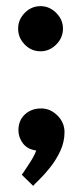

<svg xmlns="http://www.w3.org/2000/svg" viewBox="-20 -474 263 625"><path d="M51 95Q51 95 59.5 82.5Q68 70 79.5 52Q91 34 98 16Q69 12 54.5 -7.5Q40 -27 40 -50Q40 -82 61 -101.5Q82 -121 114 -121Q144 -121 167 -98Q190 -75 190 -44Q190 -12 176.5 17Q163 46 144 70Q125 94 108.5 110Q92 126 88 131ZM112 -454Q141 -454 163 -432Q185 -410 185 -381Q185 -351 163 -329Q141 -307 112 -307Q82 -307 60.5 -329Q39 -351 39 -381Q39 -410 60.5 -432Q82 -454 112 -454Z"/></svg>

Font: Podkova SemiBold
Style: Regular
Weight: 600
Designer: Ilya Yudin
Foundry: Cyreal (www.cyreal.org)
Version: Version 2.103